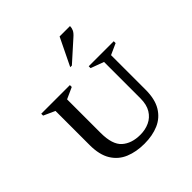

<svg xmlns="http://www.w3.org/2000/svg" viewBox="-211 -982 1161 1161"><g transform="rotate(-45 370.0 -401.0)"><path d="M373 10Q304 10 249.5 -12.5Q195 -35 164 -85.5Q133 -136 133 -219V-511L60 -544V-560H305V-544L232 -511V-224Q232 -124 276 -85Q320 -46 394 -46Q437 -46 472.5 -62.5Q508 -79 529 -113.5Q550 -148 550 -202V-513L466 -544V-560H680V-544L609 -512V-217Q609 -136 579 -86Q549 -36 496 -13Q443 10 373 10ZM383 -635 469 -812H558Q558 -796 551 -781Q544 -766 523 -748L397 -635Z"/></g></svg>

Font: Spectral SC Medium
Style: Regular
Weight: 500
Designer: Jean-Baptiste Levee
Foundry: Production Type
Version: Version 2.001